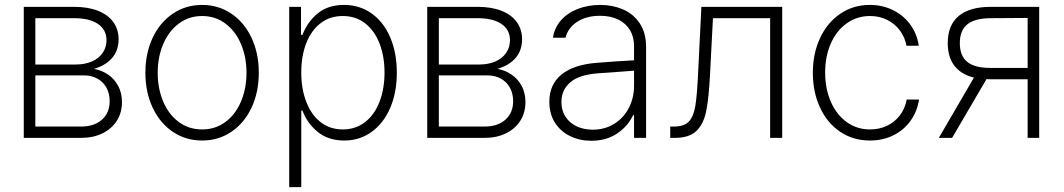

<svg xmlns="http://www.w3.org/2000/svg" viewBox="-20 -558 4304 777"><path d="M76.2 -530.3H280.3Q335.9 -530.3 376.5 -514.4Q417 -498.5 438.5 -468.8Q460 -439 460 -398.4Q459.5 -353 433.3 -323Q407.2 -293 360.4 -279.3Q392.6 -273.4 418.2 -255.6Q443.8 -237.8 458.7 -209.5Q473.6 -181.2 473.6 -144.5Q473.6 -102.5 453.1 -69.8Q432.6 -37.1 395 -18.6Q357.4 0 308.6 0H76.2ZM423.8 -148.4Q423.8 -179.2 410.9 -202.9Q397.9 -226.6 374.3 -239.7Q350.6 -252.9 320.3 -252.9H123V-45.9H308.6Q361.3 -45.9 392.6 -73.7Q423.8 -101.6 423.8 -148.4ZM411.1 -396.5Q410.2 -438.5 376 -461.4Q341.8 -484.4 280.3 -484.4H123V-296.9H286.1Q323.2 -296.9 351.6 -309.1Q379.9 -321.3 395.5 -344Q411.1 -366.7 411.1 -396.5Z M568.4 -263.7Q568.4 -342.8 597.9 -405.3Q627.4 -467.8 679.7 -502.9Q731.9 -538.1 797.9 -538.1Q863.8 -538.1 916 -502.9Q968.3 -467.8 997.8 -405.3Q1027.3 -342.8 1027.3 -263.7Q1027.3 -184.6 997.8 -122.1Q968.3 -59.6 916 -24.4Q863.8 10.7 797.9 10.7Q731.9 10.7 679.7 -24.4Q627.4 -59.6 597.9 -122.1Q568.4 -184.6 568.4 -263.7ZM977.5 -263.7Q977.5 -327.1 955.3 -379.6Q933.1 -432.1 892.3 -462.6Q851.6 -493.2 797.9 -493.2Q744.1 -493.2 703.4 -462.4Q662.6 -431.6 640.4 -379.4Q618.2 -327.1 618.2 -263.7Q618.2 -199.7 640.4 -147.2Q662.6 -94.7 703.4 -64.5Q744.1 -34.2 797.9 -34.2Q851.6 -34.2 892.3 -64.5Q933.1 -94.7 955.3 -147.2Q977.5 -199.7 977.5 -263.7Z M1150.4 -530.3H1198.2V-417H1204.1Q1224.1 -469.7 1265.9 -503.9Q1307.6 -538.1 1372.1 -538.1Q1435.5 -538.1 1484.1 -503.4Q1532.7 -468.8 1559.3 -406.5Q1585.9 -344.2 1585.9 -263.7Q1585.9 -183.6 1559.1 -121.3Q1532.2 -59.1 1483.9 -24.2Q1435.5 10.7 1373 10.7Q1309.1 10.7 1266.4 -23.7Q1223.6 -58.1 1204.1 -110.4H1199.2V199.2H1150.4ZM1367.2 -34.2Q1419.4 -34.2 1457.8 -64.2Q1496.1 -94.2 1516.1 -146.7Q1536.1 -199.2 1536.1 -264.6Q1536.1 -329.6 1516.1 -381.6Q1496.1 -433.6 1458 -463.4Q1419.9 -493.2 1367.2 -493.2Q1314.9 -493.2 1277.1 -463.9Q1239.3 -434.6 1219.2 -382.8Q1199.2 -331.1 1199.2 -264.6Q1199.2 -198.2 1219.5 -145.8Q1239.7 -93.3 1277.6 -63.7Q1315.4 -34.2 1367.2 -34.2Z M1709 -530.3H1913.1Q1968.8 -530.3 2009.3 -514.4Q2049.8 -498.5 2071.3 -468.8Q2092.8 -439 2092.8 -398.4Q2092.3 -353 2066.2 -323Q2040 -293 1993.2 -279.3Q2025.4 -273.4 2051 -255.6Q2076.7 -237.8 2091.6 -209.5Q2106.4 -181.2 2106.4 -144.5Q2106.4 -102.5 2085.9 -69.8Q2065.4 -37.1 2027.8 -18.6Q1990.2 0 1941.4 0H1709ZM2056.6 -148.4Q2056.6 -179.2 2043.7 -202.9Q2030.8 -226.6 2007.1 -239.7Q1983.4 -252.9 1953.1 -252.9H1755.9V-45.9H1941.4Q1994.1 -45.9 2025.4 -73.7Q2056.6 -101.6 2056.6 -148.4ZM2043.9 -396.5Q2043 -438.5 2008.8 -461.4Q1974.6 -484.4 1913.1 -484.4H1755.9V-296.9H1918.9Q1956.1 -296.9 1984.4 -309.1Q2012.7 -321.3 2028.3 -344Q2043.9 -366.7 2043.9 -396.5Z M2394.5 -303.7Q2430.7 -306.6 2473.6 -309.6Q2516.6 -312.5 2545.9 -314V-371.1Q2545.9 -408.7 2529.3 -436.3Q2512.7 -463.9 2481.7 -479Q2450.7 -494.1 2408.2 -494.1Q2354 -494.1 2316.4 -470.2Q2278.8 -446.3 2268.6 -405.3H2217.8Q2223.6 -445.3 2249.8 -475.3Q2275.9 -505.4 2317.6 -521.7Q2359.4 -538.1 2410.2 -538.1Q2458 -538.1 2500 -520.5Q2542 -502.9 2568.4 -464.4Q2594.7 -425.8 2594.7 -367.2V0H2545.9V-91.8H2542Q2520.5 -46.4 2476.8 -17.3Q2433.1 11.7 2373 11.7Q2326.2 11.7 2287.4 -7.1Q2248.5 -25.9 2225.8 -61.5Q2203.1 -97.2 2203.1 -146.5Q2203.1 -216.3 2252.2 -256.3Q2301.3 -296.4 2394.5 -303.7ZM2378.9 -33.2Q2427.2 -33.2 2465.3 -56.6Q2503.4 -80.1 2524.7 -120.8Q2545.9 -161.6 2545.9 -211.9V-272L2513.7 -269.5Q2434.1 -263.2 2404.3 -261.7Q2325.2 -256.3 2288.6 -225.6Q2252 -194.8 2252 -144.5Q2252 -110.8 2268.6 -85.4Q2285.2 -60.1 2314 -46.6Q2342.8 -33.2 2378.9 -33.2Z M2692.4 -45.9H2707Q2748.5 -45.9 2767.8 -66.2Q2787.1 -86.4 2794.2 -130.9Q2801.3 -175.3 2805.7 -273.4L2818.4 -530.3H3145.5V0H3096.7V-484.4H2865.2L2853.5 -258.8Q2848.6 -160.6 2837.9 -108.2Q2827.1 -55.7 2798.1 -27.8Q2769 0 2710.9 0H2692.4Z M3269.5 -263.7Q3269.5 -341.8 3298.8 -404.3Q3328.1 -466.8 3380.6 -502.4Q3433.1 -538.1 3500 -538.1Q3550.8 -538.1 3593.3 -517.3Q3635.7 -496.6 3663.3 -459.2Q3690.9 -421.9 3698.2 -373H3648.4Q3642.1 -407.2 3621.8 -434.6Q3601.6 -461.9 3570.3 -477.5Q3539.1 -493.2 3501 -493.2Q3448.2 -493.2 3407 -463.9Q3365.7 -434.6 3342.5 -382.6Q3319.3 -330.6 3319.3 -264.6Q3319.3 -198.7 3342.3 -146.2Q3365.2 -93.8 3406.5 -64Q3447.8 -34.2 3501 -34.2Q3538.6 -34.2 3569.8 -49.1Q3601.1 -64 3621.8 -91.3Q3642.6 -118.7 3649.4 -155.3H3699.2Q3691.9 -106.9 3664.8 -69.1Q3637.7 -31.2 3595.2 -10.3Q3552.7 10.7 3501 10.7Q3432.6 10.7 3380.1 -24.7Q3327.6 -60.1 3298.6 -122.6Q3269.5 -185.1 3269.5 -263.7Z M4138.7 -237.3H3986.3L3972.2 -237.8L3833 0H3779.3L3921.4 -244.1Q3869.1 -256.8 3842.3 -292Q3815.4 -327.1 3815.4 -383.8Q3815.4 -456.1 3859.6 -493.2Q3903.8 -530.3 3990.2 -530.3H4185.5V0H4138.7ZM3986.3 -283.2H4138.7V-485.4L3990.2 -484.4Q3926.3 -484.4 3895.3 -460Q3864.3 -435.5 3864.3 -383.8Q3864.3 -332 3894.3 -307.6Q3924.3 -283.2 3986.3 -283.2Z"/></svg>

Font: Pretendard GOV ExtraLight
Style: Regular
Weight: 200
Designer: Base glyphs from Inter by Rasmus Andersson; Hangeul glyphs from Noto Sans CJK(Source Han Sans) by Jang Soo-young and Kan
Foundry: Kil Hyung-jin
Version: Version 1.309